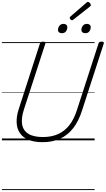

<svg xmlns="http://www.w3.org/2000/svg" viewBox="-20 -1476 1112 2019"><path d="M428 19Q339 19 279.5 -6Q220 -31 189 -77Q158 -123 155 -187Q152 -251 177 -329L400 -1019Q404 -1029 411 -1033.5Q418 -1038 433 -1038Q447 -1038 453.5 -1033.5Q460 -1029 457 -1018L231 -323Q202 -234 212.5 -169Q223 -104 277.5 -69.5Q332 -35 432 -35Q522 -35 591 -66Q660 -97 709 -159.5Q758 -222 788 -316L1016 -1019Q1019 -1029 1025.5 -1033.5Q1032 -1038 1048 -1038Q1077 -1038 1071 -1018L842 -312Q807 -202 749.5 -128Q692 -54 612 -17.5Q532 19 428 19ZM631 -1127Q613 -1127 601.5 -1135.5Q590 -1144 590 -1163Q590 -1186 605.5 -1205.5Q621 -1225 648 -1225Q665 -1225 676.5 -1216Q688 -1207 688 -1189Q688 -1165 673.5 -1146Q659 -1127 631 -1127ZM877 -1127Q859 -1127 847.5 -1135.5Q836 -1144 836 -1163Q836 -1186 851.5 -1205.5Q867 -1225 894 -1225Q911 -1225 922.5 -1216Q934 -1207 934 -1189Q934 -1165 919.5 -1146Q905 -1127 877 -1127ZM738 -1263Q730 -1263 721.5 -1271.5Q713 -1280 713 -1287Q713 -1290 714 -1293Q715 -1296 718 -1300L888 -1447Q892 -1451 895.5 -1453.5Q899 -1456 903 -1456Q910 -1456 917.5 -1451Q925 -1446 930 -1438Q935 -1430 935 -1423Q935 -1419 934 -1416Q933 -1413 927 -1408L752 -1270Q747 -1267 744 -1265Q741 -1263 738 -1263ZM0 513H975V523H0ZM0 -20H975V0H0ZM0 -505H975V-500H0ZM0 -1033H975V-1023H0Z"/></svg>

Font: Playwrite IN Guides
Style: Regular
Weight: 400
Designer: Veronika Burian, José Scaglione
Foundry: TypeTogether
Version: Version 1.003